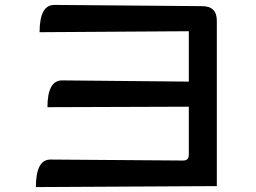

<svg xmlns="http://www.w3.org/2000/svg" viewBox="-20 -732 1040 781"><path d="M802 -707Q862 -707 862 -648V25L126 29Q126 -83 185 -83L725 -79Q748 -79 748 -102V-298L173 -296Q173 -405 233 -405L748 -400V-605L141 -601Q141 -712 201 -712Z"/></svg>

Font: Swei Half Moon CJK TC
Style: Medium
Weight: 500
Version: Version 2.125